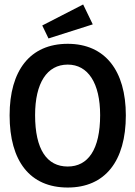

<svg xmlns="http://www.w3.org/2000/svg" viewBox="-20 -827 603 859"><path d="M197 -655 395 -718 352 -807 169 -713ZM283 12C450 12 543 -106 543 -311C543 -511 450 -631 283 -631C114 -631 23 -511 23 -311C23 -106 114 12 283 12ZM283 -82C190 -82 137 -158 137 -312C137 -455 190 -538 283 -538C374 -538 428 -455 428 -312C428 -158 374 -82 283 -82Z"/></svg>

Font: Inconsolata SemiExpanded
Style: Bold
Weight: 700
Width: 6
Monospace: yes
Designer: Raph Levien, Cyreal, Brenton Simpson
Foundry: Raph Levien, Cyreal, Google
Version: Version 3.100